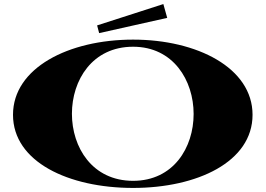

<svg xmlns="http://www.w3.org/2000/svg" viewBox="-20 -910 1307 945"><path d="M635 15C950 15 1223 -113 1223 -345C1223 -576 950 -715 635 -715C318 -715 44 -576 44 -345C44 -113 318 15 635 15ZM635 -20C434 -20 334 -185 334 -350C334 -515 434 -680 635 -680C833 -680 933 -514 933 -349C933 -184 834 -20 635 -20ZM803 -822 784 -890 458 -785 468 -747Z"/></svg>

Font: Sprat Extended Black
Style: Regular
Weight: 900
Width: 9
Designer: Ethan Nakache
Foundry: Collletttivo
Version: Version 2.000;Glyphs 3.2 (3217)